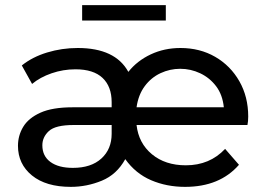

<svg xmlns="http://www.w3.org/2000/svg" viewBox="-20 -722 1029 748"><path d="M256 6Q159 6 104.5 -38.5Q50 -83 50 -154Q50 -194 70.5 -228Q91 -262 137.5 -283Q184 -304 263 -304H415V-324Q415 -385 379.5 -418.5Q344 -452 274 -452Q226 -452 181 -436.5Q136 -421 105 -395L65 -467Q106 -500 163.5 -517.5Q221 -535 283 -535Q429 -535 480 -442Q514 -485 567 -510Q620 -535 683 -535Q759 -535 818.5 -500.5Q878 -466 912.5 -405.5Q947 -345 947 -268Q947 -249 944 -235H512Q520 -164 572 -121Q624 -78 704 -78Q797 -78 857 -142L911 -80Q836 6 701 6Q629 6 568.5 -20Q508 -46 468 -102Q435 -42 376.5 -18Q318 6 256 6ZM512 -304H852Q847 -353 822 -386Q797 -419 760 -436.5Q723 -454 682 -454Q642 -454 605.5 -437Q569 -420 544 -386.5Q519 -353 512 -304ZM415 -235H267Q196 -235 170.5 -211.5Q145 -188 145 -156Q145 -114 176.5 -91Q208 -68 264 -68Q335 -68 375 -104.5Q415 -141 415 -201ZM300 -642V-702H626V-642Z"/></svg>

Font: Montserrat Medium
Style: Regular
Weight: 500
Designer: Julieta Ulanovsky
Foundry: Julieta Ulanovsky
Version: Version 9.000; ttfautohint (v1.8.4.7-5d5b)